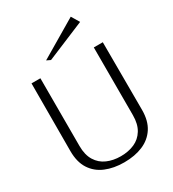

<svg xmlns="http://www.w3.org/2000/svg" viewBox="-211 -997 1010 1122"><g transform="rotate(-30 293.5 -436.0)"><path d="M292.9 11Q222.2 11 167.7 -11.9Q113.3 -34.7 82.6 -82.2Q51.9 -129.6 51.9 -203.1L52.9 -660H112.8V-203.1Q112.8 -142.8 136.6 -104.3Q160.3 -65.7 201.3 -47.9Q242.2 -30 293 -30Q344.7 -30 385.2 -47.9Q425.7 -65.7 449.4 -104.3Q473.2 -142.8 473.2 -203.1V-660H533.9L534.9 -203.1Q534.9 -129.8 504.1 -82.4Q473.3 -35 418.9 -12Q364.6 11 292.9 11ZM220 -721.2 193.9 -733.6 446.3 -882.9 478.6 -829.2Z"/></g></svg>

Font: Panamera Thin
Style: Regular
Weight: 100
Designer: Bastien Sozeau
Foundry: NBR — Bastien Sozeau
Version: Version 3.003;gftools[0.9.33]